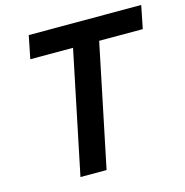

<svg xmlns="http://www.w3.org/2000/svg" viewBox="-107 -829 897 930"><g transform="rotate(-15 341.5 -364.5)"><path d="M183 0 313 -627H444L314 0ZM96 -614 119 -729H683L660 -614Z"/></g></svg>

Font: Mona Sans ExtraLight SemiBold
Style: Italic
Weight: 600
Italic angle: -11.6951°
Version: Version 2.000